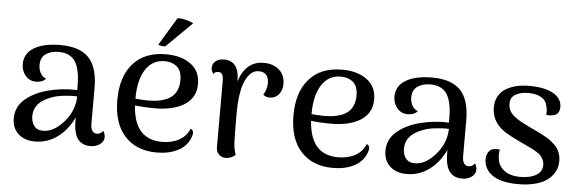

<svg xmlns="http://www.w3.org/2000/svg" viewBox="-48 -877 3145 1043"><g transform="rotate(5 1524.5 -355.5)"><path d="M533.2 -79.1Q543.9 -62.5 543.9 -44.9Q543.9 -22 522.7 -6.1Q501.5 9.8 470.2 9.8Q424.3 9.8 401.1 -22Q377.9 -53.7 377.9 -122.1V-139.2Q346.7 -70.3 291.5 -29.5Q236.3 11.2 168.9 11.2Q110.8 11.2 76.9 -20.3Q43 -51.8 43 -105Q43 -165.5 88.9 -206.8Q134.8 -248 210 -269Q289.6 -290.5 373 -287.1V-312Q373 -400.4 345.5 -442.6Q317.9 -484.9 253.9 -484.9Q213.4 -484.9 185.3 -465.8Q157.2 -446.8 157.2 -404.8Q157.2 -382.8 167.5 -362.5Q177.7 -342.3 199.2 -334Q181.2 -313 146 -313Q109.9 -313 87.9 -339.4Q65.9 -365.7 65.9 -401.9Q65.9 -460.4 118.2 -491.7Q170.4 -522.9 262.2 -522.9Q367.2 -522.9 416.5 -470.9Q465.8 -418.9 465.8 -307.1V-112.8Q465.8 -60.1 501 -60.1Q509.3 -60.1 518.6 -64.9Q527.8 -69.8 533.2 -79.1ZM211.9 -50.8Q269 -53.2 321.8 -114.7Q374.5 -176.3 376 -252.9Q338.4 -254.4 297.6 -249.3Q256.8 -244.1 229 -231.9Q142.1 -198.2 142.1 -125Q142.1 -92.3 159.2 -70.8Q176.3 -49.3 211.9 -50.8Z M968.8 -703.1 828.6 -564.9Q798.8 -564.9 790.5 -571.8L881.8 -723.1Q900.4 -725.1 929.2 -718Q958 -710.9 968.8 -703.1ZM1004.9 -131.8Q1030.3 -122.6 1012.7 -81.1Q994.6 -35.6 946.5 -11.2Q898.4 13.2 832.5 13.2Q721.7 13.2 658.2 -55.9Q594.7 -125 594.7 -252.9Q594.7 -379.4 657.7 -451.2Q720.7 -522.9 836.9 -522.9Q920.9 -522.9 972.4 -484.9Q1023.9 -446.8 1023.9 -377Q1023.9 -303.2 964.1 -264.2Q904.3 -225.1 798.8 -225.1Q745.6 -225.1 692.9 -231Q704.6 -46.9 856 -46.9Q910.2 -46.9 949.7 -69.1Q989.3 -91.3 1004.9 -131.8ZM832.5 -484.9Q767.6 -484.9 730 -428.7Q692.4 -372.6 691.9 -268.1Q733.9 -264.2 758.8 -264.2Q787.1 -264.2 810.3 -267.3Q833.5 -270.5 855.7 -279.1Q877.9 -287.6 893.1 -301.3Q908.2 -314.9 917.5 -337.6Q926.8 -360.4 926.8 -390.1Q926.8 -417 918.7 -436.3Q910.6 -455.6 896.5 -465.8Q882.3 -476.1 866.7 -480.5Q851.1 -484.9 832.5 -484.9Z M1369.6 -522.9Q1421.4 -522.9 1453.9 -494.6Q1486.3 -466.3 1486.3 -417Q1486.3 -383.3 1468 -361.3Q1449.7 -339.4 1423.3 -337.9Q1395.5 -336.4 1382.3 -351.1Q1401.4 -379.4 1401.4 -415Q1401.4 -475.1 1346.2 -475.1Q1330.1 -475.1 1315.9 -467Q1301.8 -459 1288.8 -440.9Q1275.9 -422.9 1266.6 -396Q1257.3 -369.1 1252 -329.3Q1246.6 -289.6 1246.6 -240.2Q1246.6 -114.7 1248.5 -77.4Q1250.5 -40 1261.2 -11.2Q1241.7 8.3 1208.5 9.8Q1186.5 9.8 1171.4 -4.6Q1156.2 -19 1156.2 -43.9V-400.9Q1156.2 -428.2 1149.7 -440.2Q1143.1 -452.1 1128.4 -452.1Q1109.4 -452.1 1102.5 -438Q1090.3 -455.6 1090.3 -471.2Q1090.3 -493.7 1107.4 -507.8Q1124.5 -522 1154.3 -522Q1194.8 -522 1215.8 -493.9Q1236.8 -465.8 1236.3 -410.2Q1253.4 -465.8 1287.4 -494.4Q1321.3 -522.9 1369.6 -522.9Z M1965.3 -131.8Q1990.7 -122.6 1973.1 -81.1Q1955.1 -35.6 1907 -11.2Q1858.9 13.2 1793 13.2Q1682.1 13.2 1618.7 -55.9Q1555.2 -125 1555.2 -252.9Q1555.2 -379.4 1618.2 -451.2Q1681.2 -522.9 1797.4 -522.9Q1881.3 -522.9 1932.9 -484.9Q1984.4 -446.8 1984.4 -377Q1984.4 -303.2 1924.6 -264.2Q1864.7 -225.1 1759.3 -225.1Q1706.1 -225.1 1653.3 -231Q1665 -46.9 1816.4 -46.9Q1870.6 -46.9 1910.2 -69.1Q1949.7 -91.3 1965.3 -131.8ZM1793 -484.9Q1728 -484.9 1690.4 -428.7Q1652.8 -372.6 1652.3 -268.1Q1694.3 -264.2 1719.2 -264.2Q1747.6 -264.2 1770.8 -267.3Q1793.9 -270.5 1816.2 -279.1Q1838.4 -287.6 1853.5 -301.3Q1868.7 -314.9 1877.9 -337.6Q1887.2 -360.4 1887.2 -390.1Q1887.2 -417 1879.2 -436.3Q1871.1 -455.6 1856.9 -465.8Q1842.8 -476.1 1827.1 -480.5Q1811.5 -484.9 1793 -484.9Z M2560.1 -79.1Q2570.8 -62.5 2570.8 -44.9Q2570.8 -22 2549.6 -6.1Q2528.3 9.8 2497.1 9.8Q2451.2 9.8 2428 -22Q2404.8 -53.7 2404.8 -122.1V-139.2Q2373.5 -70.3 2318.4 -29.5Q2263.2 11.2 2195.8 11.2Q2137.7 11.2 2103.8 -20.3Q2069.8 -51.8 2069.8 -105Q2069.8 -165.5 2115.7 -206.8Q2161.6 -248 2236.8 -269Q2316.4 -290.5 2399.9 -287.1V-312Q2399.9 -400.4 2372.3 -442.6Q2344.7 -484.9 2280.8 -484.9Q2240.2 -484.9 2212.2 -465.8Q2184.1 -446.8 2184.1 -404.8Q2184.1 -382.8 2194.3 -362.5Q2204.6 -342.3 2226.1 -334Q2208 -313 2172.9 -313Q2136.7 -313 2114.7 -339.4Q2092.8 -365.7 2092.8 -401.9Q2092.8 -460.4 2145 -491.7Q2197.3 -522.9 2289.1 -522.9Q2394 -522.9 2443.4 -470.9Q2492.7 -418.9 2492.7 -307.1V-112.8Q2492.7 -60.1 2527.8 -60.1Q2536.1 -60.1 2545.4 -64.9Q2554.7 -69.8 2560.1 -79.1ZM2238.8 -50.8Q2295.9 -53.2 2348.6 -114.7Q2401.4 -176.3 2402.8 -252.9Q2365.2 -254.4 2324.5 -249.3Q2283.7 -244.1 2255.9 -231.9Q2168.9 -198.2 2168.9 -125Q2168.9 -92.3 2186 -70.8Q2203.1 -49.3 2238.8 -50.8Z M2803.7 13.2Q2709.5 13.2 2662.6 -20Q2615.7 -53.2 2615.7 -106.9Q2615.7 -136.2 2633.1 -153.6Q2650.4 -170.9 2688.5 -165Q2683.6 -146 2686.5 -121.1Q2689.5 -78.1 2722.7 -52.5Q2755.9 -26.9 2812.5 -26.9Q2865.2 -26.9 2897.9 -46.4Q2930.7 -65.9 2930.7 -102.1Q2930.7 -117.2 2924.6 -130.1Q2918.5 -143.1 2910.9 -151.9Q2903.3 -160.6 2887.2 -170.7Q2871.1 -180.7 2860.4 -185.8Q2849.6 -190.9 2827.4 -201.2Q2805.2 -211.4 2794.4 -216.8Q2727.1 -249 2702.1 -267.1Q2638.7 -312.5 2635.7 -384.3Q2635.7 -387.7 2635.7 -391.1Q2635.7 -425.8 2650.4 -451.9Q2665 -478 2690.7 -493.4Q2716.3 -508.8 2748.3 -516.4Q2780.3 -523.9 2818.4 -523.9Q2900.9 -523.9 2948.2 -497.6Q2995.6 -471.2 2995.6 -423.8Q2995.6 -378.9 2952.6 -375Q2935.5 -372.1 2922.4 -376Q2926.3 -402.8 2919.4 -420.9Q2915 -451.7 2887.9 -468.3Q2860.8 -484.9 2815.4 -484.9Q2773.4 -484.9 2746.1 -468.8Q2718.8 -452.6 2718.8 -418.9Q2718.8 -397.5 2727.3 -380.6Q2735.8 -363.8 2754.6 -349.4Q2773.4 -335 2789.6 -326.2Q2805.7 -317.4 2834.5 -303.2Q2841.8 -299.8 2845.7 -297.9Q2852.1 -294.9 2864.3 -289.1Q2885.7 -278.8 2896.7 -273.4Q2907.7 -268.1 2926.5 -257.6Q2945.3 -247.1 2955.6 -239.3Q2965.8 -231.4 2979 -219Q2992.2 -206.5 2999 -194.6Q3005.9 -182.6 3010.7 -166.5Q3015.6 -150.4 3015.6 -132.8Q3015.6 -111.3 3009.3 -91.3Q3002.9 -71.3 2987.3 -51.8Q2971.7 -32.2 2948 -18.1Q2924.3 -3.9 2887.2 4.6Q2850.1 13.2 2803.7 13.2Z"/></g></svg>

Font: Arima Madurai Medium
Style: Regular
Weight: 500
Designer: Joana Correia and Natanael Gama
Foundry: NDISCOVER
Version: Version 1.019;PS 001.019;hotconv 1.0.88;makeotf.lib2.5.64775